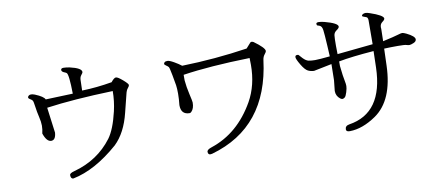

<svg xmlns="http://www.w3.org/2000/svg" viewBox="-70 -1061 3141 1361"><g transform="rotate(-10 1500.0 -380.0)"><path d="M203 -339Q210 -368 210 -395Q210 -422 201 -459.5Q192 -497 187 -535Q182 -573 177.5 -579.5Q173 -586 168 -589L156 -597Q148 -602 148 -608Q148 -614 154.5 -620Q161 -626 172 -626Q183 -626 199 -620Q260 -595 269 -573Q368 -577 465 -580Q463 -719 448 -731Q443 -735 435 -738Q413 -746 413 -759Q413 -772 431.5 -772Q450 -772 475 -767Q559 -748 559 -720Q559 -713 547.5 -699.5Q536 -686 536 -662Q536 -638 534 -590Q641 -593 750 -612Q772 -640 785.5 -640Q799 -640 833 -610.5Q867 -581 867 -572Q867 -563 856 -550.5Q845 -538 839 -511L807 -383Q773 -243 694 -167Q525 -19 365 13Q346 13 346 -15Q346 -28 380 -37Q554 -84 657 -221Q701 -281 730 -405Q747 -478 747 -549Q461 -540 269 -513L293 -330Q289 -278 258 -277H257Q224 -277 203 -339Z M1195 -368Q1200 -413 1200 -450.5Q1200 -488 1196.5 -511.5Q1193 -535 1183 -587.5Q1173 -640 1168.5 -646.5Q1164 -653 1151.5 -661Q1139 -669 1139 -675Q1139 -681 1145 -686.5Q1151 -692 1165.5 -692Q1180 -692 1211.5 -674Q1243 -656 1263 -640Q1502 -646 1734 -681L1766 -717Q1770 -722 1776 -722Q1782 -722 1790 -718Q1865 -664 1865 -641Q1865 -633 1852.5 -618Q1840 -603 1837 -579Q1778 -106 1365 11Q1357 13 1352 13Q1334 13 1334 -8Q1334 -24 1369 -35Q1565 -100 1681 -304Q1744 -416 1744 -562Q1744 -588 1743 -611Q1453 -604 1262 -575V-535Q1266 -487 1278.5 -433.5Q1291 -380 1291 -371Q1291 -328 1270 -307Q1262 -299 1257 -300Q1195 -300 1195 -368Z M2251 -766Q2251 -777 2268 -777Q2285 -777 2309 -771Q2404 -746 2404 -721Q2404 -711 2385 -698Q2366 -685 2363.5 -665.5Q2361 -646 2361 -589.5Q2361 -533 2362 -530L2619 -556L2620 -729Q2620 -739 2616 -746Q2612 -753 2596 -757Q2580 -761 2580 -767.5Q2580 -774 2588.5 -778.5Q2597 -783 2607.5 -783Q2618 -783 2638 -776Q2730 -745 2732 -722Q2732 -712 2714.5 -699.5Q2697 -687 2697 -663Q2697 -658 2698 -652L2696 -564L2766 -580Q2788 -585 2809 -591.5Q2830 -598 2838.5 -598Q2847 -598 2868 -588Q2925 -560 2926 -538Q2926 -522 2905.5 -513.5Q2885 -505 2875.5 -505Q2866 -505 2854 -509Q2842 -513 2791 -513Q2740 -513 2694 -511L2690 -389Q2682 -142 2544 -46Q2445 22 2354 23H2352Q2327 23 2327 6Q2327 -20 2357 -25Q2605 -63 2614 -389Q2616 -449 2617 -507Q2458 -495 2364 -477V-444L2372 -377Q2377 -343 2380.5 -327.5Q2384 -312 2384 -296.5Q2384 -281 2375.5 -253Q2367 -225 2358 -218Q2349 -211 2341.5 -211Q2334 -211 2325 -218Q2297 -240 2297 -276Q2297 -280 2305 -352Q2306 -426 2307 -468Q2242 -455 2178 -442Q2156 -442 2135 -452Q2114 -462 2089 -504Q2064 -546 2064 -560Q2064 -574 2079 -574Q2088 -574 2089.5 -571Q2091 -568 2112 -546Q2133 -524 2152 -520Q2171 -516 2198.5 -516Q2226 -516 2305 -524L2301 -598Q2296 -687 2292 -715.5Q2288 -744 2271 -750L2254 -756Z"/></g></svg>

Font: Sawarabi Mincho
Style: Regular
Weight: 400
Version: Version 1.00